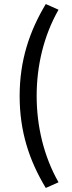

<svg xmlns="http://www.w3.org/2000/svg" viewBox="-20 -752 354 948"><path d="M206 176 269 148C196 20 161 -130 161 -278C161 -426 195 -574 269 -704L206 -732C125 -597 77 -453 77 -278C77 -103 124 40 206 176Z"/></svg>

Font: Falling Sky
Style: Light
Weight: 400
Designer: Paul D. Hunt
Foundry: Adobe Systems Incorporated
Version: Version 1.02